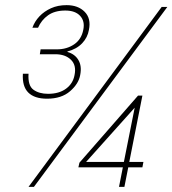

<svg xmlns="http://www.w3.org/2000/svg" viewBox="-20 -727 671 747"><path d="M609 -700H631L112 0H91ZM538 -97 534 -76H479L464 0H443L458 -76H285L289 -94L517 -355H534L483 -97ZM462 -97 504 -308 315 -97ZM106 -619Q115 -644 133.5 -663.5Q152 -683 178.5 -695Q205 -707 239 -707Q284 -707 309.5 -681Q335 -655 326 -611Q321 -581 299.5 -558.5Q278 -536 243 -527L242 -525Q271 -517 285 -493.5Q299 -470 292 -435Q286 -401 252.5 -372Q219 -343 163 -343Q114 -343 90 -367Q66 -391 69 -440H91Q88 -394 110 -378Q132 -362 167 -362Q210 -362 237 -382Q264 -402 270 -435Q278 -473 256 -494.5Q234 -516 195 -516H135L138 -535H201Q240 -535 268.5 -554.5Q297 -574 304 -611Q311 -644 292 -665Q273 -686 234 -686Q193 -686 167 -667.5Q141 -649 128 -619Z"/></svg>

Font: Albert Sans Thin
Style: Italic
Weight: 250
Italic angle: -11.25°
Designer: Andreas Rasmussen
Foundry: a.Foundry
Version: Version 1.025